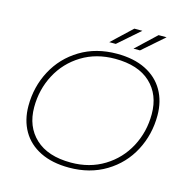

<svg xmlns="http://www.w3.org/2000/svg" viewBox="-123 -988 1084 1110"><g transform="rotate(15 418.5 -433.0)"><path d="M69 -281Q69 -395 120.5 -492Q172 -589 267 -646.5Q362 -704 487 -704Q588 -704 659 -668.5Q730 -633 767 -568.5Q804 -504 804 -419Q804 -305 753 -208Q702 -111 607 -53.5Q512 4 387 4Q286 4 214.5 -31.5Q143 -67 106 -131.5Q69 -196 69 -281ZM770 -418Q770 -535 696 -604Q622 -673 484 -673Q371 -673 284.5 -620Q198 -567 150.5 -477.5Q103 -388 103 -282Q103 -166 177.5 -96.5Q252 -27 390 -27Q502 -27 588.5 -80Q675 -133 722.5 -222.5Q770 -312 770 -418ZM545 -870H593L464 -757H425ZM690 -870H738L609 -757H570Z"/></g></svg>

Font: Montserrat Alternates ExLight
Style: Italic
Weight: 275
Italic angle: -11.3°
Designer: Julieta Ulanovsky
Foundry: Julieta Ulanovsky
Version: Version 7.200